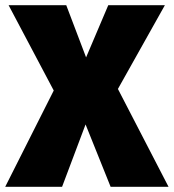

<svg xmlns="http://www.w3.org/2000/svg" viewBox="-30 -716 666 736"><path d="M422 -375 616 0H394L298 -239L208 0H-10L176 -369L3 -696H224L300 -496L385 -696H602Z"/></svg>

Font: Fira Sans Black
Style: Regular
Weight: 900
Designer: Carrois Corporate & Edenspiekermann AG
Foundry: Carrois Corporate GbR & Edenspiekermann AG
Version: Version 4.203